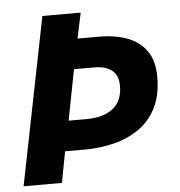

<svg xmlns="http://www.w3.org/2000/svg" viewBox="-49 -698 698 744"><g transform="rotate(-5 300.0 -325.5)"><path d="M13 0 143 -651H292L271 -552H356Q415 -552 462.5 -535Q510 -518 538 -479.5Q566 -441 566 -377Q566 -307 541.5 -258Q517 -209 474.5 -179Q432 -149 377 -135Q322 -121 261 -121H185L162 0ZM209 -238H277Q345 -238 382 -267.5Q419 -297 419 -355Q419 -396 394.5 -415.5Q370 -435 325 -435H247Z"/></g></svg>

Font: Source Code Pro ExtraBold
Style: Italic
Weight: 800
Italic angle: -11°
Monospace: yes
Designer: Paul D. Hunt, Teo Tuominen
Foundry: Adobe Systems Incorporated
Version: Version 1.016;hotconv 1.0.116;makeotfexe 2.5.65601